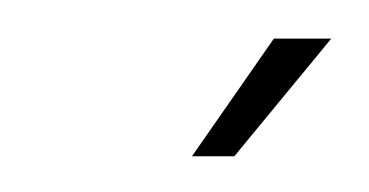

<svg xmlns="http://www.w3.org/2000/svg" viewBox="-20 -690 196 102"><path d="M82 -607H104.5L156 -669.5H125.5Z"/></svg>

Font: Anybody ExtraCondensed ExtraLight
Style: Italic
Weight: 250
Width: 2
Italic angle: -10°
Version: Version 1.113;gftools[0.9.25]